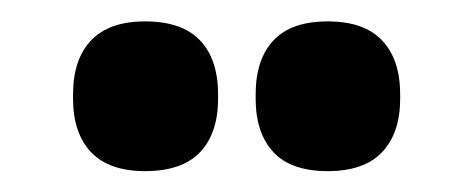

<svg xmlns="http://www.w3.org/2000/svg" viewBox="-20 -704 454 184"><path d="M119 -540Q84.5 -540 67.2 -558.2Q50 -576.5 50 -609.5V-613.5Q50 -647 67.2 -665.2Q84.5 -683.5 119 -683.5Q154.5 -683.5 171.8 -665.2Q189 -647 189 -613.5V-609.5Q189 -576.5 171.8 -558.2Q154.5 -540 119 -540ZM294 -540Q259 -540 242 -558.2Q225 -576.5 225 -609.5V-613.5Q225 -647 242 -665.2Q259 -683.5 294 -683.5Q329 -683.5 346.2 -665.2Q363.5 -647 363.5 -613.5V-609.5Q363.5 -576.5 346.2 -558.2Q329 -540 294 -540Z"/></svg>

Font: Anek Odia Medium
Style: Bold
Weight: 700
Version: Version 1.003